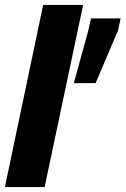

<svg xmlns="http://www.w3.org/2000/svg" viewBox="-25 -763 512 783"><path d="M-5 0 151 -743H314L157 0ZM276 -424 335 -638 346 -688H467L456 -638L365 -424Z"/></svg>

Font: Saira SemiCondensed ExtraBold
Style: Italic
Weight: 800
Width: 4
Italic angle: -12°
Designer: Hector Gatti with collaboration of the Omnibus-Type team
Foundry: Omnibus-Type
Version: Version 1.101